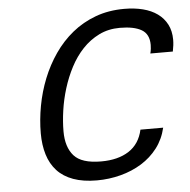

<svg xmlns="http://www.w3.org/2000/svg" viewBox="-53 -786 840 850"><g transform="rotate(-5 367.0 -361.0)"><path d="M114 -217Q114 -277 125.5 -339Q137 -401 160 -458.5Q183 -516 217.5 -566Q252 -616 298 -653.5Q344 -691 402 -712.5Q460 -734 530 -734Q575 -734 612.5 -724.5Q650 -715 677 -695.5Q704 -676 719 -647Q734 -618 734 -579Q734 -556 728 -527H628Q631 -538 632 -548Q633 -558 633 -565Q633 -613 599.5 -632.5Q566 -652 503 -652Q452 -652 410.5 -631.5Q369 -611 337 -577Q305 -543 282 -499Q259 -455 244 -406.5Q229 -358 222 -309Q215 -260 215 -217Q215 -147 249 -108.5Q283 -70 370 -70Q445 -70 493 -101Q541 -132 555 -195H656Q644 -144 614.5 -105.5Q585 -67 543 -41Q501 -15 449.5 -1.5Q398 12 344 12Q283 12 239 -4Q195 -20 167.5 -50Q140 -80 127 -122.5Q114 -165 114 -217Z"/></g></svg>

Font: Perun
Style: Italic
Weight: 400
Italic angle: -12°
Foundry: Copyright (c) Stefan Peev, Context Ltd, 2016
Version: Version 1.027